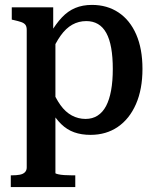

<svg xmlns="http://www.w3.org/2000/svg" viewBox="-20 -540 637 783"><path d="M287 223H24V175H29Q47 175 60.5 172.5Q74 170 81.5 162.5Q89 155 89 143V-418Q89 -432 83.5 -439Q78 -446 66.5 -450Q55 -454 37 -458L28 -460V-510H197V-392L206 -383V166Q206 168 216.5 170.5Q227 173 242 174Q257 175 272 175H287ZM349 10Q312 10 282.5 -0.5Q253 -11 229.5 -34Q206 -57 184 -94L189 -183Q206 -140 226.5 -111.5Q247 -83 273 -69Q299 -55 329 -55Q357 -55 378 -68.5Q399 -82 412.5 -107.5Q426 -133 433 -171Q440 -209 440 -259Q440 -307 433.5 -344Q427 -381 413.5 -405.5Q400 -430 379.5 -442Q359 -454 332 -454Q301 -454 275 -439.5Q249 -425 227.5 -395Q206 -365 187 -320L185 -404Q208 -443 232.5 -469Q257 -495 287 -507.5Q317 -520 355 -520Q417 -520 463.5 -489Q510 -458 535.5 -399.5Q561 -341 561 -259Q561 -176 534.5 -115.5Q508 -55 460.5 -22.5Q413 10 349 10Z"/></svg>

Font: Roboto Serif 28pt Condensed Medium
Style: Regular
Weight: 500
Width: 3
Designer: Greg Gazdowicz
Foundry: Commercial Type
Version: Version 1.008